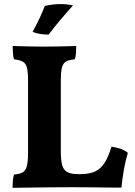

<svg xmlns="http://www.w3.org/2000/svg" viewBox="-20 -900 649 923"><path d="M367.8 -63Q410.2 -63 437.9 -76.2Q465.6 -89.4 483.6 -118.4Q501.6 -147.4 515.8 -195Q541.6 -191.2 562.4 -183.5Q583.2 -175.8 594.6 -165Q583.6 -130 575.8 -85.5Q568 -41 563.6 2Q538 2 498.4 1.5Q458.8 1 414.1 0.5Q369.4 0 329.4 0Q302.6 0 261.3 0.3Q220 0.6 175.9 1.1Q131.8 1.6 95 2.1Q58.2 2.6 40.4 3Q40.4 -15.4 42 -32.4Q43.6 -49.4 47.2 -61Q74.2 -63 88.9 -71.3Q103.6 -79.6 109.2 -101.9Q114.8 -124.2 114.8 -167.4V-514.2Q114.8 -554.4 109.4 -575Q104 -595.6 89.1 -603.7Q74.2 -611.8 47 -615Q43.4 -627.2 42.1 -645.6Q40.8 -664 40.8 -679Q67.6 -678 91.8 -677.5Q116 -677 140.9 -676.5Q165.8 -676 193.6 -676Q216.8 -676 244.6 -676.5Q272.4 -677 299.4 -677.5Q326.4 -678 346.4 -679Q346.4 -661.8 345.4 -644.8Q344.4 -627.8 339 -615Q312.4 -612.4 297.8 -604.3Q283.2 -596.2 277.8 -575.1Q272.4 -554 272.4 -513V-170.4Q272.4 -128 279.4 -104.7Q286.4 -81.4 304.4 -72.2Q322.4 -63 355.2 -63ZM213.8 -733.8Q190 -733.8 171.7 -737Q153.4 -740.2 136.6 -746.6Q153 -776.2 169 -809.9Q185 -843.6 195.6 -871.6Q214.2 -875.8 233.4 -878.1Q252.6 -880.4 271.2 -880.4Q305 -880.4 330.8 -873.6Q299 -838.6 270.4 -804.7Q241.8 -770.8 213.8 -733.8Z"/></svg>

Font: Vollkorn
Style: Regular
Weight: 400
Designer: Friedrich Althausen
Foundry: Friedrich Althausen
Version: Version 4.104